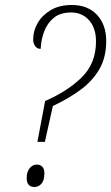

<svg xmlns="http://www.w3.org/2000/svg" viewBox="-20 -744 446 770"><path d="M130 -175 161 -339Q251 -378 308 -434Q365 -490 365 -578Q365 -631 337.5 -662.5Q310 -694 265 -694Q223 -694 197 -673.5Q171 -653 158 -620Q145 -587 143 -548Q129 -548 121 -559Q113 -570 113 -586Q113 -620 131 -651.5Q149 -683 183.5 -703.5Q218 -724 268 -724Q332 -724 369 -684.5Q406 -645 406 -579Q406 -514 378.5 -466.5Q351 -419 302.5 -383.5Q254 -348 192 -319L160 -175ZM119 6Q87 6 87 -30Q87 -55 99 -69.5Q111 -84 128 -84Q141 -84 149.5 -75.5Q158 -67 158 -49Q158 -20 146 -7Q134 6 119 6Z"/></svg>

Font: Noto Serif Tamil Condensed ExtraLight
Style: Italic
Weight: 200
Width: 3
Italic angle: -12°
Designer: Indian Type Foundry, Tom Grace, and the Monotype Design Team
Foundry: Monotype Imaging Inc.
Version: Version 2.003; ttfautohint (v1.8.4.7-5d5b)